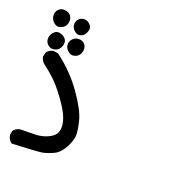

<svg xmlns="http://www.w3.org/2000/svg" viewBox="-106 -490 713 749"><g transform="rotate(20 250.0 -115.5)"><path d="M146.5 157.2Q117.2 161.1 21.5 165Q7.8 155.3 3.9 135.7L6.8 118.2Q15.6 105.5 33.2 101.6Q69.3 101.6 96.2 100.6Q123 99.6 145.5 89.8Q168 80.1 176.8 65.4Q185.5 50.8 182.6 27.8Q179.7 4.9 165.5 -21.5Q151.4 -47.9 119.1 -89.8Q86.9 -131.8 36.1 -168.9Q24.4 -177.7 20.5 -195.3L24.4 -212.9Q33.2 -227.5 52.7 -230.5L71.3 -227.5Q137.7 -177.7 182.6 -114.3Q227.5 -50.8 237.8 -10.7Q248 29.3 247.1 50.3Q246.1 71.3 230.5 100.6Q214.8 129.9 193.4 140.6Q171.9 151.4 146.5 157.2ZM43 -236.3Q31.2 -237.3 22.5 -247.1Q13.7 -256.8 14.6 -271Q15.6 -285.2 26.4 -296.4Q37.1 -307.6 50.8 -304.7Q64.5 -301.8 73.7 -292.5Q83 -283.2 80.6 -268.6Q78.1 -253.9 68.8 -245.1Q59.6 -236.3 43 -236.3ZM126 -239.3Q114.3 -240.2 104 -251Q93.8 -261.7 94.7 -275.9Q95.7 -290 106.4 -299.3Q117.2 -308.6 132.3 -307.6Q147.5 -306.6 155.3 -295.4Q163.1 -284.2 160.6 -270Q158.2 -255.9 149.4 -248Q140.6 -240.2 126 -239.3ZM34.2 -325.2Q22.5 -327.1 13.2 -337.9Q3.9 -348.6 3.9 -363.3Q3.9 -377.9 14.6 -387.7Q25.4 -397.5 41.5 -395Q57.6 -392.6 64.9 -381.8Q72.3 -371.1 70.3 -356.9Q68.4 -342.8 59.6 -335Q50.8 -327.1 34.2 -325.2ZM121.1 -322.3Q109.4 -324.2 100.1 -334.5Q90.8 -344.7 91.8 -358.4Q92.8 -372.1 102.5 -380.4Q112.3 -388.7 125 -387.7Q137.7 -386.7 147.5 -376Q157.2 -365.2 153.8 -352.5Q150.4 -339.8 143.6 -332Q136.7 -324.2 121.1 -322.3Z"/></g></svg>

Font: NaikaiFont
Style: Regular
Weight: 400
Version: Version 1.67